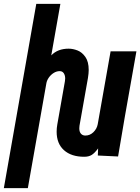

<svg xmlns="http://www.w3.org/2000/svg" viewBox="-97 -810 730 1000"><path d="M242.5 -401Q242.5 -417.5 235.2 -428.5Q228 -439.5 214 -439.5Q197.5 -439.5 182.5 -430Q167.5 -420.5 157.2 -405.8Q147 -391 144.5 -376L48 170H-77L92 -790H217.5L170 -521.5Q203.5 -556.5 260.5 -556.5Q283 -556.5 306.8 -547.2Q330.5 -538 347.8 -513.2Q365 -488.5 365 -445.5Q365 -428.5 361 -403.5L317 -155Q316 -150 316 -141.5Q316 -123.5 324.5 -113.8Q333 -104 347.5 -104Q371.5 -104 389.5 -121.5Q407.5 -139 412 -163L479 -542.5H613.5L553 -201Q528 -55.5 518 5L412.5 0L414 -37Q395.5 -12 380.2 -2.8Q365 6.5 341.5 6.5Q274.5 6.5 236.2 -27.8Q198 -62 198 -124Q198 -143 201.5 -162L241 -386Q242.5 -393.5 242.5 -401Z"/></svg>

Font: JuliaMono ExtraBoldItalic
Style: Regular
Weight: 800
Italic angle: -9°
Monospace: yes
Designer: cormullion
Foundry: corm
Version: Version 0.049; ttfautohint (v1.8.4)